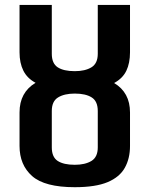

<svg xmlns="http://www.w3.org/2000/svg" viewBox="-20 -760 616 791"><path d="M288.1 11.2Q164.1 11.2 112.3 -34.7Q60.5 -80.6 60.5 -158.7V-296.9Q60.5 -379.4 126.5 -418.9Q91.8 -437.5 76.2 -469Q60.5 -500.5 60.5 -544.4V-739.7H193.4V-538.6Q193.4 -498.5 217.8 -482.7Q242.2 -466.8 288.1 -466.8Q330.6 -466.8 356.7 -482.7Q382.8 -498.5 382.8 -538.6V-739.7H515.6V-544.4Q515.6 -500 500.5 -468.5Q485.4 -437 450.2 -418Q515.6 -378.9 515.6 -296.9V-158.7Q515.6 -106.9 494.1 -68.6Q472.7 -30.3 423.1 -9.5Q373.5 11.2 288.1 11.2ZM288.1 -81.1Q330.6 -81.1 356.7 -96.9Q382.8 -112.8 382.8 -152.8V-302.7Q382.8 -342.8 357.9 -358.6Q333 -374.5 288.1 -374.5Q245.1 -374.5 219.2 -358.6Q193.4 -342.8 193.4 -302.7V-152.8Q193.4 -112.8 217.8 -96.9Q242.2 -81.1 288.1 -81.1Z"/></svg>

Font: Monda
Style: Bold
Weight: 700
Designer: Vernon Adams
Foundry: Vernon Adams
Version: Version 2.100; ttfautohint (v1.8.3)